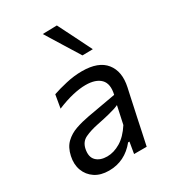

<svg xmlns="http://www.w3.org/2000/svg" viewBox="-190 -882 897 996"><g transform="rotate(-30 259.0 -384.0)"><path d="M167.5 10Q118 10 84.5 -12.2Q51 -34.5 37 -72Q23 -109.5 33 -155Q43 -201.5 70.2 -227.5Q97.5 -253.5 135.2 -266.5Q173 -279.5 214.5 -287L386 -317.5Q400 -377.5 371.5 -406.8Q343 -436 282 -436Q248 -436 204.5 -426Q161 -416 109.5 -394.5L123 -473Q157 -485 205.8 -496.2Q254.5 -507.5 302 -507.5Q400.5 -507.5 442.2 -455.2Q484 -403 465.5 -317Q460.5 -294.5 454.8 -268.2Q449 -242 442.5 -210.5L429.5 -150.5Q422.5 -117.5 414.8 -80.5Q407 -43.5 397.5 0H322L333.5 -68H325.5Q262.5 10 167.5 10ZM196 -58.5Q235.5 -58.5 275.5 -82.2Q315.5 -106 349 -158L372 -264.5Q363 -260 349 -255.2Q335 -250.5 308.5 -243.8Q282 -237 235 -227.5Q190.5 -218.5 157.8 -203.2Q125 -188 117 -149Q108 -104 131 -81.2Q154 -58.5 196 -58.5ZM346 -577Q315.5 -626 284.8 -675.8Q254 -725.5 223 -776L308.5 -778Q333.5 -728.5 358.5 -678.5Q383.5 -628.5 408.5 -578Z"/></g></svg>

Font: Commissioner
Style: Italic
Weight: 400
Italic angle: -12°
Designer: Kostas Bartsokas
Foundry: Kostas Bartsokas
Version: Version 1.000; ttfautohint (v1.8.3)